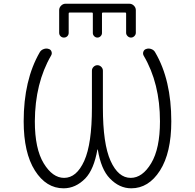

<svg xmlns="http://www.w3.org/2000/svg" viewBox="-20 -1017 1040 1025"><path d="M351.6 -950.2Q346.7 -950.2 346.7 -945.3V-841.8Q346.7 -831.1 339.4 -823.7Q332 -816.4 321.3 -816.4Q310.5 -816.4 303.2 -823.7Q295.9 -831.1 295.9 -841.8V-962.9Q295.9 -976.6 306.2 -986.8Q316.4 -997.1 330.1 -997.1H669.9Q684.6 -997.1 694.8 -986.8Q705.1 -976.6 705.1 -962.9V-841.8Q705.1 -832 697.3 -824.2Q689.5 -816.4 679.2 -816.4Q668.9 -816.4 661.1 -824.2Q653.3 -832 653.3 -841.8V-945.3Q653.3 -950.2 648.4 -950.2H529.3Q524.4 -950.2 524.4 -945.3V-840.8Q524.4 -831.1 517.1 -823.7Q509.8 -816.4 500 -816.4Q490.2 -816.4 482.9 -823.7Q475.6 -831.1 475.6 -840.8V-945.3Q475.6 -950.2 470.7 -950.2ZM502 -218.8Q502 -218.8 501 -218.8Q500 -218.8 500 -218.8Q481.4 -112.3 435.5 -64.5Q383.8 -11.7 319.3 -11.7Q226.6 -11.7 166.5 -106.4Q106.4 -201.2 106.4 -369.1Q106.4 -589.8 192.4 -738.3Q199.2 -750 212.9 -754.9Q219.7 -757.8 227.5 -757.8Q233.4 -757.8 239.3 -755.9Q251 -752.9 254.9 -741.7Q258.8 -730.5 252.9 -720.7Q167 -573.2 166 -369.1Q166 -222.7 213.4 -145Q260.7 -67.4 322.3 -67.4Q388.7 -67.4 429.7 -158.2Q470.7 -249 470.7 -442.4V-639.6Q470.7 -651.4 479.5 -660.2Q488.3 -668.9 500 -668.9Q511.7 -668.9 520.5 -660.2Q529.3 -651.4 529.3 -639.6V-442.4Q529.3 -249 570.3 -158.2Q611.3 -67.4 677.7 -67.4Q740.2 -67.4 787.1 -145.5Q834 -223.6 834 -369.1Q834 -572.3 747.1 -719.7Q741.2 -730.5 745.6 -741.7Q750 -752.9 761.7 -755.9Q767.6 -757.8 773.4 -757.8Q781.2 -757.8 788.1 -754.9Q801.8 -750 808.6 -737.3Q894.5 -590.8 894.5 -369.1Q894.5 -201.2 834 -106.4Q773.4 -11.7 680.7 -11.7Q617.2 -11.7 566.4 -64.5Q519.5 -112.3 502 -218.8Z"/></svg>

Font: Rounded-L Mgen+ 1mn light
Style: Regular
Weight: 200
Designer: [Source Han Sans]
Ryoko NISHIZUKA  (kana & ideographs); Paul D. Hunt (Latin, Greek & Cyrillic); Wenlong ZHANG  (bopomofo
Version: Version 1.059.20150602